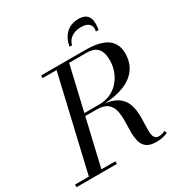

<svg xmlns="http://www.w3.org/2000/svg" viewBox="-255 -1101 1185 1258"><g transform="rotate(-30 337.5 -472.0)"><path d="M580 -820Q587.4 -856.4 569.2 -875.2Q551 -894 510 -894Q482.5 -894 459.8 -885.9Q437 -877.8 420.9 -860.8Q404.9 -843.9 400 -820H380Q382.2 -833.5 386.2 -846.4Q390.1 -859.2 396.4 -872.2Q402.8 -885.2 410.9 -896.4Q419.1 -907.6 430.3 -917.4Q441.5 -927.2 454.6 -934.1Q467.8 -941 484.5 -945Q501.2 -949 520 -949Q534.8 -949 546.8 -946.5Q558.9 -944 567.6 -939.8Q576.4 -935.5 582.9 -929.1Q589.5 -922.6 593.7 -915.4Q597.9 -908.1 600.4 -898.9Q602.9 -889.6 603.8 -880.6Q604.6 -871.6 604.3 -860.8Q604 -850 602.9 -840.6Q601.9 -831.1 600 -820ZM-40 -20H64.6L230.4 -730H125V-750H460Q500.2 -750 532.8 -745Q565.2 -740 592.1 -728.8Q619 -717.6 637.1 -700.4Q655.2 -683.1 665.1 -657.8Q675 -632.5 675 -600Q675 -534.4 642.2 -487.1Q609.5 -439.8 546.5 -413.3Q483.5 -386.9 393.6 -382.8Q493 -371.9 530.2 -307.1Q552.5 -268.4 554.9 -204.1Q555.8 -180.6 553.6 -130.4Q551.9 -86.5 553.8 -67.8Q557 -35.9 572.2 -25.2Q581.1 -19 595 -19Q604.8 -19 614.3 -21Q623.9 -23 629.2 -25Q634.6 -27 644 -31L650 -12Q623.4 -1.6 605.4 1.7Q587.5 5 560 5Q536 5 517.6 -0.4Q499.1 -5.8 487.4 -15.5Q475.8 -25.2 467.6 -38.8Q459.5 -52.2 456 -68.5Q452.5 -84.8 450.5 -103.2Q448.5 -121.8 449.1 -141.3Q449.8 -160.9 449.8 -181.1Q449.8 -201.9 450.4 -222.2Q451.1 -242.5 448.9 -261.7Q446.8 -280.9 442.9 -297.9Q439.1 -314.9 430.2 -329Q421.4 -343.1 408.7 -353.4Q396 -363.6 376 -369.3Q356 -375 330 -375H242.5L159.6 -20H265V0H-40ZM460 -730H325.4L247.1 -395H360Q382.2 -395 402.8 -399.1Q423.4 -403.2 440.8 -410.8Q458.1 -418.2 473.6 -428.8Q489.1 -439.2 501.5 -452.1Q513.9 -464.9 524.2 -479.6Q534.6 -494.4 542.1 -510.3Q549.6 -526.2 554.8 -543Q560 -559.8 562.5 -576.6Q565 -593.4 565 -610Q565 -619.1 564.6 -627.1Q564.1 -635 562.8 -644.9Q561.4 -654.8 559.1 -662.9Q556.9 -671.1 552.8 -680.1Q548.8 -689.1 543.3 -696.2Q537.9 -703.2 529.9 -709.8Q521.9 -716.2 512 -720.6Q502.1 -724.9 488.9 -727.4Q475.6 -730 460 -730Z"/></g></svg>

Font: Bodoni* 11
Style: Italic
Weight: 400
Italic angle: -13°
Version: Version 1.002